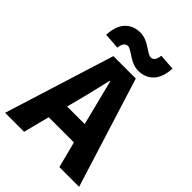

<svg xmlns="http://www.w3.org/2000/svg" viewBox="-250 -962 1073 1073"><g transform="rotate(45 286.5 -426.0)"><path d="M230 -330 214 -270H353L338 -330Q333 -349 285 -540H281Q244 -381 230 -330ZM-6 0 198 -652H375L579 0H423L383 -155H184L144 0ZM354 -692Q314 -692 271.5 -721Q229 -750 217 -750Q185 -750 180 -701L85 -708Q89 -781 123 -816.5Q157 -852 212 -852Q252 -852 294.5 -823Q337 -794 349 -794Q381 -794 386 -843L481 -836Q477 -764 443 -728Q409 -692 354 -692Z"/></g></svg>

Font: Toshiba Sans
Style: Bold
Weight: 700
Designer: Paul D. Hunt
Foundry: Toshiba Corporation
Version: Version 2.020;PS 2.0;hotconv 1.0.86;makeotf.lib2.5.63406